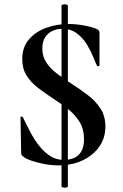

<svg xmlns="http://www.w3.org/2000/svg" viewBox="-20 -746 566 880"><path d="M247 12Q217 12 184.5 6Q152 0 125.5 -9Q99 -18 87 -28Q83 -31 80 -34.5Q77 -38 77 -47L74 -206Q73 -211 78.5 -211.5Q84 -212 85 -208Q100 -177 118 -142.5Q136 -108 158.5 -79Q181 -50 209 -31.5Q237 -13 273 -13Q296 -13 317 -21Q338 -29 351.5 -50Q365 -71 365 -108Q365 -155 344 -188.5Q323 -222 290 -247.5Q257 -273 221 -296Q186 -319 154 -343.5Q122 -368 102 -399.5Q82 -431 82 -475Q82 -531 113.5 -566.5Q145 -602 193.5 -619Q242 -636 292 -636Q328 -636 364 -629.5Q400 -623 421 -614Q431 -610 433.5 -605Q436 -600 436 -594V-447Q436 -444 431.5 -442.5Q427 -441 425 -444Q419 -456 408 -483.5Q397 -511 379 -541Q361 -571 333 -592.5Q305 -614 265 -614Q240 -614 219.5 -604Q199 -594 186.5 -574.5Q174 -555 174 -524Q174 -486 193.5 -457.5Q213 -429 244.5 -406Q276 -383 311 -360Q349 -336 383.5 -309.5Q418 -283 440.5 -248.5Q463 -214 463 -166Q463 -113 434.5 -73Q406 -33 357.5 -10.5Q309 12 247 12ZM262 108V-719Q262 -724 269.5 -725.5Q277 -727 284 -725.5Q291 -724 291 -719V108Q291 112 284 113.5Q277 115 269.5 113.5Q262 112 262 108Z"/></svg>

Font: Cormorant Infant Light
Style: Bold
Weight: 700
Version: Version 4.001